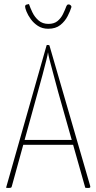

<svg xmlns="http://www.w3.org/2000/svg" viewBox="-20 -927 476 948"><path d="M24 1Q23 1 19 1Q15 1 10 0L210 -703Q210 -705 215 -705Q218 -705 220.5 -704.5Q223 -704 224 -703L425 -10Q427 -4 425 -1.5Q423 1 417 1Q414 1 409.5 1Q405 1 401 0L268 -470Q256 -516 244.5 -557.5Q233 -599 225.5 -629Q218 -659 217 -669Q216 -659 208.5 -629Q201 -599 190 -557.5Q179 -516 166 -470L38 -6Q37 -1 33 0Q29 1 24 1ZM92 -212V-236H355V-212ZM218 -785Q189 -785 167.5 -799Q146 -813 132 -832.5Q118 -852 111 -869.5Q104 -887 104 -894Q104 -902 110 -904Q116 -906 123 -907Q129 -889 140 -866Q151 -843 170.5 -826Q190 -809 219 -809Q247 -809 264 -823Q281 -837 291 -857.5Q301 -878 308 -897Q311 -904 316.5 -905Q322 -906 327 -902.5Q332 -899 333 -893Q327 -873 314 -847.5Q301 -822 278 -803.5Q255 -785 218 -785Z"/></svg>

Font: Yanone Kaffeesatz ExtraLight ExtraLight
Style: Regular
Weight: 250
Version: Version 2.003